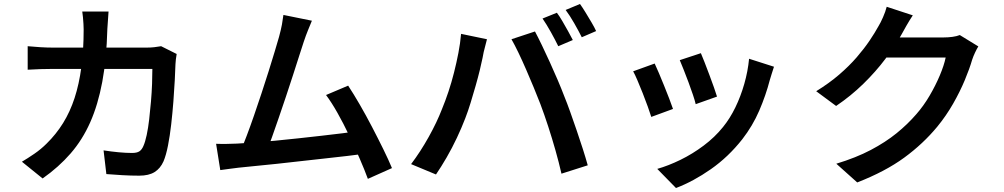

<svg xmlns="http://www.w3.org/2000/svg" viewBox="-20 -856 5040 964"><path d="M525 -798Q524 -780 522 -754.5Q520 -729 519 -711Q515 -560 493.5 -445Q472 -330 433 -242Q394 -154 334.5 -85.5Q275 -17 194 40L90 -44Q119 -61 152.5 -84Q186 -107 214 -135Q262 -182 297 -238.5Q332 -295 354.5 -364Q377 -433 388.5 -518.5Q400 -604 400 -708Q400 -720 399 -736.5Q398 -753 396.5 -769.5Q395 -786 393 -798ZM867 -585Q865 -573 863 -558Q861 -543 861 -534Q860 -503 857.5 -453.5Q855 -404 850.5 -346Q846 -288 839.5 -231Q833 -174 823.5 -125.5Q814 -77 801 -46Q785 -10 756 8Q727 26 679 26Q637 26 594 23.5Q551 21 514 18L500 -101Q538 -95 575.5 -91.5Q613 -88 643 -88Q667 -88 679.5 -96Q692 -104 700 -123Q709 -143 716.5 -178Q724 -213 729 -256.5Q734 -300 738 -346.5Q742 -393 743.5 -435Q745 -477 745 -510H246Q219 -510 184 -509Q149 -508 119 -506V-624Q149 -621 183 -619Q217 -617 245 -617H717Q736 -617 754.5 -619Q773 -621 789 -624Z M1546 -752Q1537 -730 1526.5 -704.5Q1516 -679 1505 -646Q1496 -619 1482 -575Q1468 -531 1451 -478.5Q1434 -426 1415.5 -370.5Q1397 -315 1379 -263Q1361 -211 1346 -168.5Q1331 -126 1320 -101L1188 -96Q1201 -128 1218.5 -174Q1236 -220 1255 -275Q1274 -330 1293 -387.5Q1312 -445 1329 -499Q1346 -553 1359.5 -598Q1373 -643 1381 -671Q1391 -708 1395.5 -732.5Q1400 -757 1403 -781ZM1728 -426Q1755 -385 1786 -331.5Q1817 -278 1847.5 -219.5Q1878 -161 1904.5 -107Q1931 -53 1948 -12L1827 42Q1811 -2 1786 -59.5Q1761 -117 1732.5 -177Q1704 -237 1674 -290Q1644 -343 1617 -379ZM1170 -135Q1205 -137 1254.5 -140.5Q1304 -144 1361 -149.5Q1418 -155 1478 -161.5Q1538 -168 1595 -174.5Q1652 -181 1700.5 -187Q1749 -193 1783 -198L1811 -84Q1775 -79 1723.5 -73Q1672 -67 1612.5 -60.5Q1553 -54 1491 -47Q1429 -40 1370 -33.5Q1311 -27 1261 -22.5Q1211 -18 1177 -14Q1158 -12 1134 -8.5Q1110 -5 1086 -2L1065 -134Q1090 -133 1118.5 -133.5Q1147 -134 1170 -135Z M2776 -792Q2789 -775 2803.5 -750Q2818 -725 2832 -700Q2846 -675 2856 -655L2783 -624Q2768 -655 2746 -694.5Q2724 -734 2704 -763ZM2892 -836Q2905 -818 2920.5 -792.5Q2936 -767 2950.5 -742.5Q2965 -718 2973 -700L2901 -669Q2885 -701 2863 -739.5Q2841 -778 2820 -806ZM2199 -308Q2216 -349 2231.5 -395.5Q2247 -442 2259.5 -491.5Q2272 -541 2281.5 -590Q2291 -639 2295 -686L2425 -659Q2422 -645 2417 -628Q2412 -611 2408.5 -594.5Q2405 -578 2403 -566Q2398 -541 2389 -504Q2380 -467 2368 -425Q2356 -383 2343 -340.5Q2330 -298 2316 -262Q2298 -215 2274 -164Q2250 -113 2222.5 -65.5Q2195 -18 2169 20L2044 -32Q2091 -94 2132.5 -168.5Q2174 -243 2199 -308ZM2693 -334Q2678 -373 2659.5 -417.5Q2641 -462 2621.5 -507Q2602 -552 2583 -591.5Q2564 -631 2548 -659L2666 -698Q2681 -670 2700.5 -629.5Q2720 -589 2740.5 -544Q2761 -499 2780 -454.5Q2799 -410 2813 -373Q2827 -339 2843 -294Q2859 -249 2875.5 -201Q2892 -153 2906.5 -107.5Q2921 -62 2931 -26L2799 16Q2786 -41 2769 -101Q2752 -161 2732.5 -221Q2713 -281 2693 -334Z M3499 -589Q3506 -573 3517.5 -543.5Q3529 -514 3541.5 -480.5Q3554 -447 3564.5 -417.5Q3575 -388 3580 -371L3473 -333Q3469 -351 3459 -380.5Q3449 -410 3437 -442.5Q3425 -475 3413 -505Q3401 -535 3393 -554ZM3866 -521Q3859 -499 3854 -483.5Q3849 -468 3845 -454Q3825 -377 3792 -300.5Q3759 -224 3707 -157Q3637 -68 3549 -6.5Q3461 55 3374 88L3280 -8Q3336 -24 3396.5 -53.5Q3457 -83 3513 -125Q3569 -167 3610 -218Q3645 -261 3672 -316.5Q3699 -372 3717 -435Q3735 -498 3741 -561ZM3267 -537Q3276 -518 3288.5 -488.5Q3301 -459 3314.5 -425.5Q3328 -392 3340 -361Q3352 -330 3359 -309L3250 -269Q3244 -288 3232.5 -320.5Q3221 -353 3207 -388Q3193 -423 3180.5 -452.5Q3168 -482 3159 -498Z M4892 -623Q4884 -610 4875.5 -592Q4867 -574 4861 -556Q4848 -511 4824 -453.5Q4800 -396 4765.5 -335.5Q4731 -275 4686 -220Q4615 -134 4520 -64.5Q4425 5 4284 60L4179 -34Q4278 -64 4352 -103Q4426 -142 4481.5 -187Q4537 -232 4581 -283Q4617 -324 4647 -375Q4677 -426 4698.5 -477Q4720 -528 4728 -567H4381L4423 -668Q4436 -668 4467 -668Q4498 -668 4536.5 -668Q4575 -668 4613 -668Q4651 -668 4680 -668Q4709 -668 4718 -668Q4741 -668 4762.5 -671Q4784 -674 4799 -680ZM4563 -779Q4547 -755 4531 -727Q4515 -699 4507 -684Q4474 -625 4425.5 -560.5Q4377 -496 4314.5 -435Q4252 -374 4178 -324L4078 -398Q4143 -438 4193.5 -481.5Q4244 -525 4281.5 -568.5Q4319 -612 4346 -652Q4373 -692 4391 -725Q4401 -741 4413.5 -769.5Q4426 -798 4432 -822Z"/></svg>

Font: Noto Sans KR SemiBold
Style: Regular
Weight: 600
Designer: Ryoko NISHIZUKA  (kana, bopomofo & ideographs); Paul D. Hunt (Latin, Greek & Cyrillic); Sandoll Communications , Soo-you
Foundry: Adobe
Version: Version 2.004-H2;hotconv 1.0.118;makeotfexe 2.5.65603